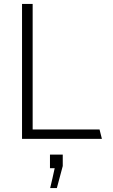

<svg xmlns="http://www.w3.org/2000/svg" viewBox="-20 -706 576 976"><path d="M92 0H498L486 -48H146V-686H92V0ZM235 250H269L299 138V80H234V149H258C258 149 236 250 235 250Z"/></svg>

Font: ChivoLight
Style: Regular
Weight: 300
Designer: Hector Gatti
Foundry: Omnibus-Type
Version: Version 1.004;PS 001.004;hotconv 1.0.88;makeotf.lib2.5.64775